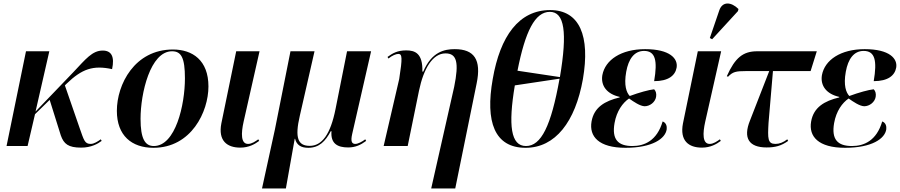

<svg xmlns="http://www.w3.org/2000/svg" viewBox="-20 -826 5090 1086"><path d="M17 0H136L178 -180L261 -261L324 -60C341 -12 366 9 439 9C496 9 534 -13 555 -29L550 -38C533 -26 512 -12 493 -12C459 -12 455 -32 430 -103L347 -343L356 -352C444 -437 507 -458 614 -435C629 -505 611 -540 561 -540C502 -540 465 -492 396 -419L181 -195L259 -536H127Z M848 10C1062 10 1159 -194 1159 -337C1159 -485 1069 -546 958 -546C741 -546 641 -348 641 -199C641 -59 725 10 848 10ZM850 0C800 0 775 -42 775 -154C775 -298 830 -536 953 -536C1005 -536 1026 -500 1026 -383C1026 -233 973 0 850 0Z M1339 9C1388 9 1422 -11 1446 -29L1441 -38C1425 -27 1405 -12 1383 -12C1342 -12 1343 -71 1358 -138L1448 -536H1316L1232 -128C1213 -30 1264 9 1339 9Z M1462 240H1597L1647 -41H1649C1658 -5 1683 10 1724 10C1786 10 1821 -28 1851 -84H1855C1849 -13 1890 8 1949 8C1992 8 2021 -7 2051 -29L2046 -38C2028 -24 2004 -12 1990 -12C1971 -12 1962 -24 1972 -68L2079 -536H1943L1878 -210C1849 -64 1800 -1 1732 -1C1666 -1 1646 -44 1676 -172L1759 -536H1623L1535 -94Z M2419 240H2555L2676 -354C2704 -489 2662 -548 2552 -548C2495 -548 2422 -534 2374 -421H2369C2372 -525 2327 -541 2278 -541C2228 -541 2201 -525 2172 -504L2177 -495C2198 -512 2220 -521 2233 -521C2255 -521 2257 -500 2238 -379L2150 0H2286L2350 -313C2376 -438 2427 -524 2500 -524C2564 -524 2577 -473 2549 -335Z M2953 10C3121 10 3234 -137 3277 -378C3319 -622 3259 -769 3092 -769C2915 -769 2809 -622 2767 -379C2724 -137 2777 10 2953 10ZM3147 -390 2907 -426C2951 -649 3006 -759 3090 -759C3173 -759 3190 -644 3147 -390ZM2955 0C2869 0 2854 -116 2892 -343L3145 -381C3097 -113 3041 0 2955 0Z M3518 10C3670 10 3744 -42 3751 -95C3753 -112 3748 -132 3728 -139C3696 -30 3625 0 3557 0C3475 0 3440 -38 3456 -130C3468 -198 3502 -244 3538 -269C3565 -250 3600 -226 3626 -225C3656 -225 3686 -248 3691 -278C3694 -296 3690 -311 3680 -321C3651 -318 3596 -303 3542 -283C3524 -302 3508 -342 3522 -420C3535 -493 3568 -538 3623 -538C3687 -538 3700 -484 3680 -367C3761 -367 3799 -399 3807 -443C3816 -494 3770 -548 3629 -548C3493 -548 3403 -487 3387 -401C3377 -341 3413 -294 3485 -278V-275C3401 -255 3340 -219 3326 -139C3311 -54 3367 10 3518 10Z M4008 -604 4154 -763 4157 -775C4117 -815 4066 -821 4048 -766L3995 -611ZM3950 9C3999 9 4033 -11 4057 -29L4052 -38C4036 -27 4016 -12 3994 -12C3953 -12 3954 -71 3969 -138L4059 -536H3927L3843 -128C3824 -30 3875 9 3950 9Z M4316 8C4365 8 4399 -1 4438 -29L4433 -38C4410 -20 4388 -12 4366 -12C4322 -12 4322 -42 4327 -131L4352 -424H4565L4600 -536H4263C4183 -536 4138 -500 4091 -395L4098 -392C4125 -420 4142 -424 4202 -424H4331L4222 -144C4182 -45 4216 8 4316 8Z M4760 10C4912 10 4986 -42 4993 -95C4995 -112 4990 -132 4970 -139C4938 -30 4867 0 4799 0C4717 0 4682 -38 4698 -130C4710 -198 4744 -244 4780 -269C4807 -250 4842 -226 4868 -225C4898 -225 4928 -248 4933 -278C4936 -296 4932 -311 4922 -321C4893 -318 4838 -303 4784 -283C4766 -302 4750 -342 4764 -420C4777 -493 4810 -538 4865 -538C4929 -538 4942 -484 4922 -367C5003 -367 5041 -399 5049 -443C5058 -494 5012 -548 4871 -548C4735 -548 4645 -487 4629 -401C4619 -341 4655 -294 4727 -278V-275C4643 -255 4582 -219 4568 -139C4553 -54 4609 10 4760 10Z"/></svg>

Font: Noto Serif Display SemiBold
Style: Italic
Weight: 600
Italic angle: -12°
Designer: Monotype Design Team
Foundry: Monotype Imaging Inc.
Version: Version 2.009